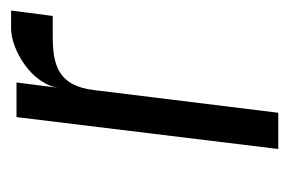

<svg xmlns="http://www.w3.org/2000/svg" viewBox="-110 -424 534 355"><g transform="rotate(-90 157.5 -247.0)"><path d="M172 -405 182 -484H118L59 0H126L168 -341C176 -407 214 -417 268 -417H305L315 -494H282C243 -494 178 -456 172 -405Z"/></g></svg>

Font: Gamestation Condensed
Style: Italic
Weight: 400
Width: 3
Designer: Jonas Hecksher
Foundry: Jonas Hecksher, Playtypeª, e-types AS
Version: Version 1.003